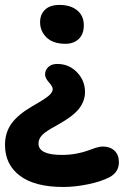

<svg xmlns="http://www.w3.org/2000/svg" viewBox="-23 -534 498 772"><path d="M240.2 -357.9Q190.4 -357.9 164.3 -383.3Q138.2 -408.7 138.2 -444.8Q138.2 -476.1 158.2 -495.1Q178.2 -514.2 215.8 -514.2Q260.7 -514.2 287.4 -492.4Q314 -470.7 314 -432.1Q314 -397 293.7 -377.4Q273.4 -357.9 240.2 -357.9ZM231.9 217.8Q116.7 217.8 56.9 172.6Q-2.9 127.4 -2.9 48.8Q-2.9 -1 23.4 -37.4Q49.8 -73.7 106.9 -106.9Q157.7 -135.7 173.3 -149.4Q189 -163.1 189 -175.8Q189 -186 173.6 -203.1Q158.2 -220.2 158.2 -234.9Q158.2 -252 171.1 -264.4Q184.1 -276.9 207 -276.9Q254.4 -276.9 286.6 -243.4Q318.8 -210 318.8 -164.1Q318.8 -128.9 295.7 -98.1Q272.5 -67.4 205.1 -29.8Q160.2 -5.9 146 9.5Q131.8 24.9 131.8 43Q131.8 88.9 225.1 88.9Q257.3 88.9 285.2 83.5Q313 78.1 328.6 72Q344.2 65.9 361.1 60.5Q377.9 55.2 391.1 55.2Q419.4 55.2 437.3 71.8Q455.1 88.4 455.1 118.2Q455.1 157.7 418 178.2Q383.3 196.3 330.8 207Q278.3 217.8 231.9 217.8Z"/></svg>

Font: Shantell Sans Irregular
Style: Regular
Weight: 600
Designer: Stephen Nixon, Anya Danilova, Shantell Martin
Foundry: Arrow Type
Version: Version 1.006;[9816181b4]